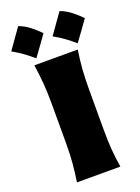

<svg xmlns="http://www.w3.org/2000/svg" viewBox="-264 -1203 941 1287"><g transform="rotate(-20 207.0 -559.5)"><path d="M51.3 0Q61 -65.4 66.7 -127.7Q72.3 -189.9 72.3 -269.5V-555.2Q72.3 -638.2 66.7 -702.6Q61 -767.1 51.3 -835H360.8Q350.1 -767.1 345.2 -702.6Q340.3 -638.2 340.3 -555.2V-269.5Q340.3 -189.9 345.2 -127.7Q350.1 -65.4 360.8 0ZM333.9 -1119.2Q375.2 -1104.2 411.2 -1076.3Q447.2 -1048.3 477.3 -1016.6Q452.6 -981.7 427.1 -946.3Q401.6 -910.8 374.7 -874.3Q343.6 -901.7 308.6 -927.2Q273.7 -952.7 232.4 -975.8Q285.5 -1049.4 333.9 -1119.2ZM39 -1119.2Q80.3 -1104.2 116.3 -1076.3Q152.3 -1048.3 182.4 -1016.6Q157.7 -981.7 132.1 -946.3Q106.6 -910.8 79.8 -874.3Q48.6 -901.7 13.7 -927.2Q-21.2 -952.7 -62.5 -975.8Q-9.4 -1049.4 39 -1119.2Z"/></g></svg>

Font: Pinar-FD Black
Style: Regular
Weight: 900
Designer: Amin Abedi
Version: Version 3.000